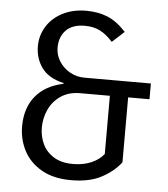

<svg xmlns="http://www.w3.org/2000/svg" viewBox="-52 -763 719 822"><g transform="rotate(5 307.5 -352.0)"><path d="M457.4 -640.5 405.6 -593.3Q378.5 -623.6 350.8 -637.7Q323.1 -651.8 285.1 -651.8Q232.3 -651.8 204.6 -623.6Q176.9 -595.4 176.9 -548.2Q176.9 -517.4 193.8 -490.3Q210.8 -463.1 239.7 -446.7Q268.7 -430.3 303.1 -430.3H588.2V-362.6H496.4V-83.6Q467.2 -44.6 415.4 -16.4Q363.6 11.8 283.6 11.8Q207.2 11.8 155.9 -17.9Q104.6 -47.7 79.7 -95.9Q54.9 -144.1 54.9 -199.5Q54.9 -279 96.7 -329.7Q138.5 -380.5 215.9 -396.4V-399.5Q150.8 -414.4 121.5 -454.6Q92.3 -494.9 92.3 -547.7Q92.3 -593.3 116.2 -632.1Q140 -670.8 184.1 -693.6Q228.2 -716.4 286.2 -716.4Q336.4 -716.4 377.2 -700Q417.9 -683.6 457.4 -640.5ZM290.8 -362.6Q240.5 -362.6 206.4 -338.7Q172.3 -314.9 155.9 -278.2Q139.5 -241.5 139.5 -202.6Q139.5 -163.6 155.1 -130.8Q170.8 -97.9 203.6 -77.9Q236.4 -57.9 285.6 -57.9Q328.7 -57.9 362.8 -72.1Q396.9 -86.2 417.9 -112.3V-362.6Z"/></g></svg>

Font: Fira Code
Style: Regular
Weight: 400
Designer: Carrois Corporate, Edenspiekermann AG, Nikita Prokopov
Foundry: Carrois Corporate, Edenspiekermann AG, Nikita Prokopov
Version: Version 5.002